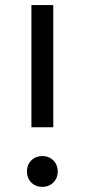

<svg xmlns="http://www.w3.org/2000/svg" viewBox="-20 -727 333 755"><path d="M103.5 -226.6V-707H189.5V-226.6ZM85.9 -52.7Q85.9 -70.3 93.8 -84Q101.6 -97.7 115.2 -105.5Q128.9 -113.3 146.5 -113.3Q164.1 -113.3 177.7 -105.5Q191.4 -97.7 199.2 -84Q207 -70.3 207 -52.7Q207 -35.2 199.2 -21.5Q191.4 -7.8 177.7 0Q164.1 7.8 146.5 7.8Q128.9 7.8 115.2 0Q101.6 -7.8 93.8 -21.5Q85.9 -35.2 85.9 -52.7Z"/></svg>

Font: Wanted Sans Variable
Style: Regular
Weight: 400
Designer: Original Design by Kil Hyung-jin and Kang Hanbin, Wanted Lab, Inc; Hangeul from Source Han Sans by Jang Soo-young and Ka
Foundry: Wanted Lab, Inc.
Version: Version 1.003;Glyphs 3.2 (3227)